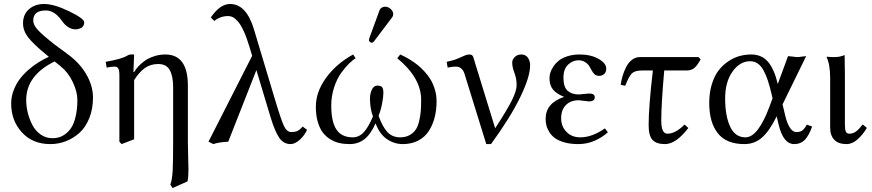

<svg xmlns="http://www.w3.org/2000/svg" viewBox="-20 -718 4421 973"><path d="M227.5 -430.2 212.9 -442.4Q148.9 -494.6 122.8 -528.6Q96.7 -562.5 96.7 -599.6Q96.7 -645 127 -671.4Q157.2 -697.8 203.6 -697.8Q253.9 -697.8 329.6 -661.1Q406.7 -624 406.7 -605Q406.7 -585.4 392.6 -577.4Q378.4 -569.3 363.3 -569.3Q323.7 -569.3 293 -613.3Q256.8 -665 212.4 -665Q148.4 -665 148.4 -614.3Q148.4 -591.8 172.1 -565.9Q195.8 -540 255.9 -493.2L327.1 -440.4Q383.8 -398.4 416.5 -342.8Q451.2 -283.7 451.2 -224.1Q451.2 -165.5 432.4 -118.9Q413.6 -72.3 382.3 -44.4Q351.1 -16.6 313.5 -2.2Q275.9 12.2 234.9 12.2Q145 12.2 90.8 -47.4Q36.6 -106.9 36.6 -193.4Q36.6 -227.1 48.6 -259Q60.5 -291 79.3 -316.2Q98.1 -341.3 123.8 -363.8Q149.4 -386.2 175 -402.1Q200.7 -418 227.5 -430.2ZM256.8 -406.7Q112.8 -335.9 112.8 -210.9Q112.8 -179.2 120.8 -146.5Q128.9 -113.8 144.3 -84.2Q159.7 -54.7 186.3 -36.1Q212.9 -17.6 246.1 -17.6Q263.2 -17.6 278.8 -22Q294.4 -26.4 312 -39.3Q329.6 -52.2 342.5 -73Q355.5 -93.8 363.8 -129.6Q372.1 -165.5 372.1 -212.4Q372.1 -252.9 348.9 -302Q325.7 -351.1 288.6 -380.9Z M932.1 3.4Q932.1 30.3 933.6 76.4Q935.1 122.6 935.1 140.6Q935.1 181.2 930.2 201.2L854.5 234.9L843.3 217.3Q852.5 193.4 855 147Q857.4 100.6 857.4 3.4V-276.4Q857.4 -331.1 840.6 -362.3Q823.7 -393.6 781.7 -393.6Q742.2 -393.6 713.4 -372.6Q684.6 -351.6 659.7 -312V-12.2L596.2 12.2L585 0V-335.4Q585 -361.8 579.3 -371.1Q573.7 -380.4 562.5 -380.4Q544.9 -380.4 520.5 -375.5L515.6 -404.8Q595.7 -418.5 624 -435.5Q633.8 -441.9 644.5 -441.9H659.7L656.2 -353H659.7Q665.5 -362.3 672.6 -371.6Q679.7 -380.9 694.3 -394.3Q709 -407.7 725.3 -417.5Q741.7 -427.2 766.4 -434.6Q791 -441.9 817.9 -441.9Q932.1 -441.9 932.1 -283.7Z M1536.1 -60.1Q1522.5 -30.3 1498.3 -9Q1474.1 12.2 1452.6 12.2Q1417 12.2 1395 -19.8Q1373 -51.8 1350.6 -126L1279.3 -362.8L1136.7 0Q1085.9 2.9 1061.5 12.2L1036.6 0L1257.8 -435.1L1245.1 -478Q1230.5 -526.9 1215.1 -560.3Q1199.7 -593.8 1185.5 -609.4Q1171.4 -625 1160.2 -630.9Q1148.9 -636.7 1136.7 -636.7Q1097.2 -636.7 1065.9 -611.8L1048.3 -629.4Q1094.7 -697.8 1146 -697.8Q1228.5 -697.8 1267.1 -568.8L1373.5 -213.9Q1404.8 -109.4 1419.2 -79.1Q1433.6 -48.8 1456.5 -48.8Q1474.6 -48.8 1486.6 -54Q1498.5 -59.1 1513.7 -76.7Z M1931.6 -684.1Q1946.8 -684.1 1959.7 -672.6Q1972.7 -661.1 1972.7 -646Q1972.7 -637.7 1967.8 -630.9L1876 -509.3Q1870.1 -501.5 1864.7 -501.5Q1858.9 -501.5 1854.2 -505.6Q1849.6 -509.8 1849.6 -515.1Q1849.6 -517.6 1851.6 -524.4L1903.8 -667Q1906.7 -674.8 1914.8 -679.4Q1922.9 -684.1 1931.6 -684.1ZM2192.4 -205.6Q2192.4 -160.6 2182.6 -122.6Q2172.9 -84.5 2152.8 -53.7Q2132.8 -22.9 2099.1 -5.4Q2065.4 12.2 2021 12.2Q1978 12.2 1940.9 -12.9Q1903.8 -38.1 1883.3 -92.8Q1858.4 -37.1 1826.7 -12.5Q1794.9 12.2 1751.5 12.2Q1723.1 12.2 1699 6.6Q1674.8 1 1652.6 -12.9Q1630.4 -26.9 1614.7 -48.1Q1599.1 -69.3 1589.8 -102.3Q1580.6 -135.3 1580.6 -177.2Q1580.6 -252 1632.1 -323.2Q1683.6 -394.5 1769.5 -441.9L1782.2 -422.4Q1768.1 -414.6 1749 -396Q1730 -377.4 1708.7 -348.1Q1687.5 -318.8 1673.1 -274.9Q1658.7 -231 1658.7 -183.6Q1658.7 -100.1 1685.3 -61Q1711.9 -22 1767.6 -22Q1799.3 -22 1823 -47.4Q1846.7 -72.8 1870.1 -127.9Q1855 -167.5 1855 -217.8Q1855 -244.1 1864.7 -264.2Q1874.5 -284.2 1892.1 -284.2Q1911.1 -284.2 1917 -275.4Q1922.9 -266.6 1922.9 -247.1Q1922.9 -227.1 1916 -191.9Q1909.2 -156.7 1898.4 -131.3Q1918.5 -75.2 1943.4 -48.6Q1968.3 -22 2008.3 -22Q2035.6 -22 2055.4 -33Q2075.2 -43.9 2086.4 -60.5Q2097.7 -77.1 2104 -103.8Q2110.4 -130.4 2112.3 -154.8Q2114.3 -179.2 2114.3 -212.4Q2114.3 -323.2 1993.2 -422.9L2008.3 -441.9Q2019.5 -436.5 2030.5 -431.2Q2041.5 -425.8 2061 -413.6Q2080.6 -401.4 2096.9 -388.2Q2113.3 -375 2131.6 -355.2Q2149.9 -335.4 2162.6 -314Q2175.3 -292.5 2183.8 -264.2Q2192.4 -235.8 2192.4 -205.6Z M2334 -343.8Q2329.1 -359.9 2319.8 -368.7Q2310.5 -377.4 2303.5 -378.9Q2296.4 -380.4 2285.6 -380.4Q2272.9 -380.4 2248.5 -375.5L2243.7 -404.8Q2275.9 -411.1 2298.6 -420.7Q2321.3 -430.2 2333.7 -436Q2346.2 -441.9 2358.9 -441.9Q2374.5 -441.9 2378.4 -428.7L2489.3 -67.9Q2552.2 -164.6 2575.2 -211.7Q2598.1 -258.8 2598.1 -285.6Q2598.1 -320.3 2586.9 -348.9Q2575.7 -377.4 2575.7 -401.4Q2575.7 -415.5 2588.4 -428.7Q2601.1 -441.9 2622.1 -441.9Q2643.6 -441.9 2655 -425.8Q2666.5 -409.7 2666.5 -386.7Q2666.5 -329.1 2616.9 -226.6Q2567.4 -124 2468.3 12.2H2444.3Z M2823.7 -118.7Q2823.7 -77.6 2850.6 -49.8Q2877.4 -22 2920.9 -22Q2980.5 -22 3045.4 -67.4L3060.5 -47.9Q3032.7 -22 2993.7 -4.9Q2954.6 12.2 2910.6 12.2Q2871.1 12.2 2840.8 3.7Q2810.5 -4.9 2792.7 -17.8Q2774.9 -30.8 2763.9 -48.6Q2752.9 -66.4 2749 -82.5Q2745.1 -98.6 2745.1 -115.7Q2745.1 -195.8 2838.9 -227.1Q2800.8 -242.2 2782.7 -263.9Q2764.6 -285.6 2764.6 -321.8Q2764.6 -335 2769 -349.9Q2773.4 -364.7 2784.7 -381.3Q2795.9 -397.9 2812.3 -411.1Q2828.6 -424.3 2856.2 -433.1Q2883.8 -441.9 2917.5 -441.9Q2973.6 -441.9 3012.9 -419.9Q3052.2 -397.9 3052.2 -370.1Q3052.2 -351.1 3041 -342.3Q3029.8 -333.5 3017.1 -333.5Q3002 -333.5 2992.9 -341.8Q2983.9 -350.1 2975.6 -366.2Q2967.8 -380.9 2962.2 -388.7Q2956.5 -396.5 2943.1 -404.5Q2929.7 -412.6 2911.6 -412.6Q2882.8 -412.6 2859.1 -390.6Q2835.4 -368.7 2835.4 -324.2Q2835.4 -276.4 2856.7 -257.8Q2877.9 -239.3 2914.1 -239.3Q2914.6 -239.3 2926.3 -240.5Q2938 -241.7 2950.4 -242.9Q2962.9 -244.1 2965.3 -244.1Q2994.1 -244.1 2994.1 -225.1Q2994.1 -204.1 2964.4 -204.1Q2960.4 -204.1 2939 -207Q2917.5 -210 2913.1 -210Q2871.6 -210 2847.7 -185.5Q2823.7 -161.1 2823.7 -118.7Z M3222.7 -428.7Q3222.7 -428.7 3519.5 -428.7L3530.8 -417.5Q3515.1 -388.2 3500 -374.5Q3484.9 -360.8 3459 -360.8H3346.2Q3331.1 -191.4 3331.1 -106.4Q3331.1 -40.5 3362.3 -40.5Q3403.3 -40.5 3449.2 -86.9L3468.3 -69.3Q3405.8 12.2 3349.6 12.2Q3306.6 12.2 3286.9 -9Q3267.1 -30.3 3267.1 -83.5Q3267.1 -178.2 3288.6 -360.8H3232.9Q3197.3 -360.8 3182.1 -345.9Q3167 -331.1 3148.4 -283.2L3125.5 -288.1Q3128.4 -310.5 3135 -332.8Q3141.6 -355 3152.8 -377.7Q3164.1 -400.4 3182.1 -414.6Q3200.2 -428.7 3222.7 -428.7Z M3945.8 -189 3959.5 -131.3Q3969.2 -91.3 3983.6 -70.1Q3998 -48.8 4015.1 -48.8Q4034.7 -48.8 4045.4 -56.4Q4056.2 -64 4068.8 -86.4L4095.7 -76.7Q4078.6 -29.3 4057.9 -8.5Q4037.1 12.2 4004.9 12.2Q3948.7 12.2 3925.3 -88.9L3916 -128.4Q3878.9 -53.2 3841.1 -20.5Q3803.2 12.2 3752.4 12.2Q3660.6 12.2 3617.4 -43Q3574.2 -98.1 3574.2 -195.8Q3574.2 -249 3587.6 -292Q3601.1 -335 3622.6 -362.3Q3644 -389.6 3672.4 -408.2Q3700.7 -426.8 3729 -434.3Q3757.3 -441.9 3786.1 -441.9Q3840.8 -441.9 3872.3 -404.5Q3903.8 -367.2 3921.4 -293V-292L3973.6 -433.6Q3981 -433.6 3997.3 -431.2Q4013.7 -428.7 4021.5 -428.7Q4029.3 -428.7 4044.4 -431.2Q4059.6 -433.6 4065.4 -433.6ZM3895 -219.7 3890.1 -241.2Q3880.9 -280.8 3871.8 -308.3Q3862.8 -335.9 3850.1 -359.9Q3837.4 -383.8 3820.3 -395.8Q3803.2 -407.7 3781.2 -407.7Q3729.5 -407.7 3692.1 -355.2Q3654.8 -302.7 3654.8 -219.2Q3654.8 -131.3 3679.9 -76.7Q3705.1 -22 3757.8 -22Q3791 -22 3821.8 -63.2Q3852.5 -104.5 3879.9 -178.7Z M4187 -322.3Q4187 -391.1 4168.9 -428.7L4171.4 -430.7Q4181.6 -428.7 4210.4 -428.7Q4235.8 -428.7 4260.3 -439Q4261.7 -375 4261.7 -342.8V-86.4Q4261.7 -62 4266.4 -51.3Q4271 -40.5 4284.7 -40.5Q4303.7 -40.5 4319.3 -52.7Q4335 -64.9 4352.1 -87.4L4373 -69.8Q4354 -37.1 4326.7 -12.5Q4299.3 12.2 4270 12.2Q4228.5 12.2 4207.8 -9.8Q4187 -31.7 4187 -71.3Z"/></svg>

Font: Libertinage
Style: l
Weight: 400
Designer: OSP
Foundry: OSP
Version: Version 1.0; 2008; OFL relea